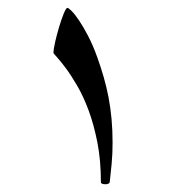

<svg xmlns="http://www.w3.org/2000/svg" viewBox="-20 -412 445 498"><path d="M272 -42Q272 -12.7 269.5 13.7Q267.1 40 264.6 60.5Q264.2 63 261 64.5Q257.8 65.9 253.9 65.9Q241.7 65.9 241.7 60.5Q241.7 4.4 232.7 -42Q223.6 -88.4 210 -125.2Q196.3 -162.1 180.2 -189.7Q164.1 -217.3 150.4 -235.6Q136.7 -253.9 127.7 -263.7Q118.7 -273.4 118.7 -274.9Q118.7 -283.7 123 -303Q127.4 -322.3 133.3 -342Q139.2 -361.8 145.3 -376.7Q151.4 -391.6 154.8 -391.6Q157.7 -391.6 166 -383.3Q174.3 -375 185.3 -358.6Q196.3 -342.3 208.7 -318.4Q221.2 -294.4 232.4 -263.2Q241.7 -237.3 249 -211.9Q256.3 -186.5 261.5 -159.7Q266.6 -132.8 269.3 -103.8Q272 -74.7 272 -42Z"/></svg>

Font: Scheherazade
Style: Bold
Weight: 700
Version: Version 2.100 (build 932/914)